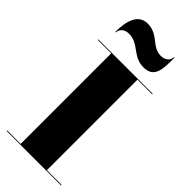

<svg xmlns="http://www.w3.org/2000/svg" viewBox="-318 -1064 1111 1111"><g transform="rotate(45 237.0 -508.5)"><path d="M118 -899C200 -899 226 -820 313 -820C402 -820 402 -892 402 -987H397.5C397.5 -965 379.5 -938 338 -938C263 -938 243 -1017 153 -1017C74 -1017 54 -935 54 -850H58.5C58.5 -872 76.5 -899 118 -899ZM15 -4.5V0H460V-4.5H340V-745.5H460V-750H15V-745.5H125V-4.5Z"/></g></svg>

Font: Bodoni* 36pt Fatface
Style: Regular
Weight: 900
Version: Version 2.3